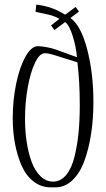

<svg xmlns="http://www.w3.org/2000/svg" viewBox="-20 -806 460 832"><path d="M315.4 -536.1 209 -569.3Q189.5 -575.2 173.8 -575.2Q151.4 -575.2 131.6 -533.7Q111.8 -492.2 100.1 -426.5Q88.4 -360.8 88.4 -291Q88.4 -238.3 95.7 -190.4Q103 -142.6 117.4 -103.8Q131.8 -64.9 155.8 -42Q179.7 -19 210 -19Q243.2 -19 267.1 -48.3Q291 -77.6 303.2 -128.2Q315.4 -178.7 320.6 -232.9Q325.7 -287.1 325.7 -350.1Q325.7 -452.1 315.4 -536.1ZM215.8 -675.8 201.2 -695.8 237.3 -724.1Q230.5 -729 216.1 -734.6Q201.7 -740.2 191.9 -742.2L133.8 -754.9L137.2 -786.1Q207.5 -777.8 262.2 -742.2L307.6 -775.9L322.3 -755.9L285.2 -728Q331.1 -695.3 357.9 -591.8Q384.8 -488.3 384.8 -363.8Q384.8 -292 375 -227.3Q365.2 -162.6 345.9 -109.6Q326.7 -56.6 294.2 -25.4Q261.7 5.9 219.7 5.9H200.7Q158.2 5.9 125.5 -19.5Q92.8 -44.9 73.7 -88.1Q54.7 -131.3 44.9 -183.6Q35.2 -235.8 35.2 -294.4Q35.2 -371.1 50 -443.1Q64.9 -515.1 90.3 -560.5Q115.7 -606 144.5 -606Q155.8 -606 179.2 -602.1Q202.6 -598.1 220.7 -591.8L313.5 -558.1Q309.6 -604 294.9 -650.6Q280.3 -697.3 262.2 -710.4Z"/></svg>

Font: Reswysokr
Style: Regular
Weight: 500
Version: Version 0.984